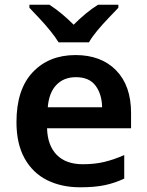

<svg xmlns="http://www.w3.org/2000/svg" viewBox="-20 -786 625 816"><path d="M301 -552Q410 -552 473.5 -487Q537 -422 537 -306V-241H180Q182 -168 221 -128Q260 -88 332 -88Q383 -88 424 -98Q465 -108 508 -127V-27Q468 -8 425 1Q382 10 321 10Q241 10 180 -20.5Q119 -51 84.5 -113Q50 -175 50 -267Q50 -406 119 -479Q188 -552 301 -552ZM303 -458Q251 -458 219.5 -425Q188 -392 183 -330H414Q413 -386 386 -422Q359 -458 303 -458ZM229 -606Q215 -629 193 -656Q171 -683 147 -708.5Q123 -734 105 -753V-766H190Q216 -749 241.5 -728Q267 -707 293 -681Q319 -707 345 -728.5Q371 -750 397 -766H483V-753Q465 -734 440.5 -708.5Q416 -683 393.5 -656Q371 -629 358 -606Z"/></svg>

Font: Noto Sans Lao Looped SemiBold
Style: Regular
Weight: 600
Designer: Mark Frömberg, Ben Mitchell
Foundry: The Fontpad Ltd
Version: Version 1.002; ttfautohint (v1.8.4.7-5d5b)